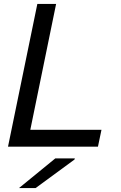

<svg xmlns="http://www.w3.org/2000/svg" viewBox="-20 -750 618 982"><path d="M267 -730 135 -86H499L481 0H21L171 -730ZM77 212 263 60H363L361 66L162 212Z"/></svg>

Font: Nacelle
Style: Italic
Weight: 400
Italic angle: -12°
Designer: Sora Sagano
Foundry: Sora Sagano
Version: Version 1.000;FEAKit 1.0